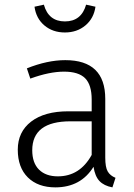

<svg xmlns="http://www.w3.org/2000/svg" viewBox="-20 -792 576 823"><path d="M228 -36.1Q322.3 -36.1 373 -127.9V-272H282.2Q118.2 -272 118.2 -147.9Q118.2 -93.8 147.2 -64.9Q176.3 -36.1 228 -36.1ZM431.2 -368.2V-116.2Q431.2 -75.2 441.7 -57.1Q452.1 -39.1 475.1 -29.8L461.9 11.2Q425.8 4.4 406.5 -15.9Q387.2 -36.1 380.9 -77.1Q326.7 10.7 217.8 11.2Q142.6 11.2 99.4 -31.5Q56.2 -74.2 56.2 -150.4Q56.2 -226.6 113.5 -270.8Q170.9 -314.9 272.9 -314.9H373V-365.2Q373 -428.2 345 -456.5Q316.9 -484.9 254.4 -484.9Q191.9 -484.9 109.9 -455.1L95.2 -499Q183.1 -534.2 259.8 -534.2Q431.2 -534.2 431.2 -368.2ZM127.9 -763.2 168 -772Q188 -700.2 258.3 -700.2Q328.6 -700.2 349.1 -772L389.2 -763.2Q382.3 -713.4 346.2 -683.1Q310.1 -652.8 258.1 -652.8Q206.1 -652.8 170.4 -682.9Q134.8 -712.9 127.9 -763.2Z"/></svg>

Font: FiraSans-Light
Style: Regular
Weight: 300
Designer: Carrois Corporate & Edenspiekermann AG
Foundry: Carrois Corporate GbR & Edenspiekermann AG
Version: Version 3.106;PS 003.106;hotconv 1.0.70;makeotf.lib2.5.58329